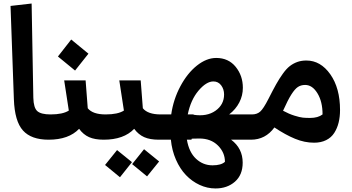

<svg xmlns="http://www.w3.org/2000/svg" viewBox="-20 -796 2007 1094"><path d="M59.1 -230 40 -762.2 160.2 -775.9 169.9 -238.8Q171.4 -181.6 192.6 -162.8Q213.9 -144 268.1 -144L276.9 -63L256.8 0Q158.2 0 110.8 -52.5Q63.5 -105 59.1 -230Z M483.9 -490.2 407.7 -394 310.1 -474.1 385.7 -570.8ZM582 -144 590.8 -63 570.8 0Q520.5 0 487.5 -14.6Q454.6 -29.3 430.7 -62Q371.6 0 256.8 0L236.8 -63L268.1 -144Q337.9 -144 372.1 -166L345.7 -337.9H467.8L480 -179.2Q508.3 -144 582 -144Z M744.6 -62Q685.5 0 570.8 0L550.8 -63L582 -144Q651.9 -144 686 -166L659.7 -337.9H781.7L793.9 -179.2Q822.3 -144 896 -144L904.8 -63L884.8 0Q834.5 0 801.5 -14.6Q768.6 -29.3 744.6 -62ZM732.9 139.2 800.8 54.2 886.7 124 817.9 209ZM578.6 144 647 59.1 731.9 127.9 663.6 213.9Z M1409.7 -62 1389.6 0H1296.9Q1362.8 49.3 1362.8 130.9Q1362.8 200.7 1318.6 239.3Q1274.4 277.8 1208 277.8Q1161.1 277.8 1117.4 257.6Q1073.7 237.3 1039.6 201.7Q1005.4 166 982.4 113.5Q959.5 61 953.6 0H884.8L864.7 -61L896 -144H955.6Q967.8 -229.5 1007.6 -304.2Q1047.4 -378.9 1102.1 -422.4Q1156.7 -465.8 1211.9 -465.8Q1281.7 -465.8 1322.8 -415.3Q1363.8 -364.7 1363.8 -295.9Q1363.8 -251.5 1343.5 -212.2Q1323.2 -172.9 1285.6 -144H1401.9ZM1195.8 -332Q1155.8 -332 1111.3 -279.8Q1066.9 -227.5 1049.8 -144H1083V-142.1Q1158.7 -130.4 1207.8 -165Q1256.8 -199.7 1256.8 -257.8Q1256.8 -287.6 1240.2 -309.8Q1223.6 -332 1195.8 -332ZM1190.9 146Q1240.2 146 1261.7 126Q1261.7 72.8 1221.7 33Q1181.6 -6.8 1115.7 -6.8Q1086.9 -6.8 1072.8 -5.9L1070.8 0H1044.9Q1057.1 71.8 1097.2 108.9Q1137.2 146 1190.9 146Z M1725.6 -451.2Q1806.6 -451.2 1862.1 -372.6Q1917.5 -293.9 1917.5 -168.9Q1917.5 -129.9 1909.4 -97.4Q1901.4 -64.9 1884.5 -38.6Q1867.7 -12.2 1838.4 2.4Q1809.1 17.1 1769.5 17.1Q1715.3 17.1 1660.9 -5.4Q1606.4 -27.8 1543.5 -69.8Q1492.7 0 1409.7 0H1389.6L1369.6 -61L1400.9 -144H1415.5Q1444.3 -144 1462.6 -160.2Q1481 -176.3 1509.8 -232.9Q1535.2 -283.2 1553.2 -315.4Q1571.3 -347.7 1591.6 -376Q1611.8 -404.3 1631.3 -419.4Q1650.9 -434.6 1674.1 -442.9Q1697.3 -451.2 1725.6 -451.2ZM1746.6 -124Q1792 -124 1817.9 -144Q1817.9 -216.8 1788.8 -264.4Q1759.8 -312 1718.8 -312Q1694.8 -312 1677.2 -300.3Q1659.7 -288.6 1639.9 -257.3Q1620.1 -226.1 1592.8 -165Q1626 -147 1657.2 -137.2Q1688.5 -127.4 1705.8 -125.7Q1723.1 -124 1746.6 -124Z"/></svg>

Font: FiraGO SemiBold
Style: Italic
Weight: 600
Italic angle: -8°
Designer: bBox Type GmbH
Foundry: bBox Type GmbH
Version: Version 1.001;PS 001.001;hotconv 1.0.88;makeotf.lib2.5.64775